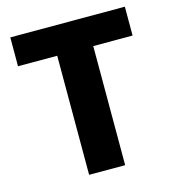

<svg xmlns="http://www.w3.org/2000/svg" viewBox="-105 -791 802 880"><g transform="rotate(-15 295.5 -351.0)"><path d="M23.7 -565V-701.9H567.3V-565H380.7V0H209.7V-565Z"/></g></svg>

Font: Poppins Variable
Style: Regular
Weight: 100
Designer: Jonny Pinhorn
Foundry: Indian Type Foundry
Version: Version 6.000